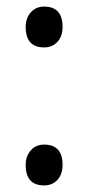

<svg xmlns="http://www.w3.org/2000/svg" viewBox="-20 -553 268 583"><path d="M114 10Q58 10 58 -52Q58 -79 73.5 -96.5Q89 -114 114 -114Q170 -114 170 -52Q170 -24 154.5 -7Q139 10 114 10ZM114 -409Q58 -409 58 -471Q58 -498 73.5 -515.5Q89 -533 114 -533Q170 -533 170 -471Q170 -443 154.5 -426Q139 -409 114 -409Z"/></svg>

Font: Lexend Light
Style: Regular
Weight: 300
Designer: Bonnie Shaver-Troup, Thomas Jockin
Foundry: Lexend
Version: Version 1.007; ttfautohint (v1.8.3)